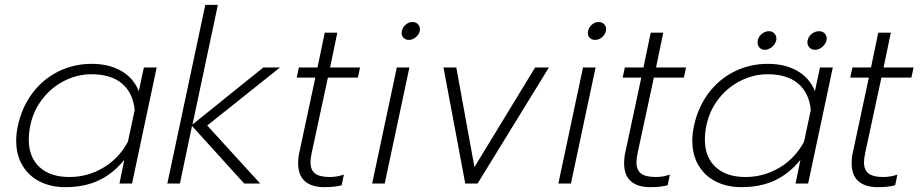

<svg xmlns="http://www.w3.org/2000/svg" viewBox="-20 -759 3812 794"><path d="M47 -177Q47 -208 54 -239Q71 -317 115 -375Q159 -433 222.5 -464Q286 -495 359 -495Q430 -495 481 -466Q532 -437 554 -382L575 -480H628L526 0H474L494 -98Q448 -41 388.5 -13Q329 15 250 15Q191 15 145 -8Q99 -31 73 -74.5Q47 -118 47 -177ZM509 -173 537 -304Q530 -375 484.5 -413.5Q439 -452 358 -452Q301 -452 247.5 -425.5Q194 -399 156 -350.5Q118 -302 105 -239Q99 -209 99 -182Q99 -109 143.5 -68Q188 -27 267 -27Q343 -27 408 -66Q473 -105 509 -173Z M829 -739H881L776 -244L1069 -480H1138L837 -240L1056 0H990L774 -238L724 0H672Z M1213 -83Q1213 -108 1218 -129L1284 -438H1207L1216 -480H1293L1323 -624H1375L1345 -480H1469L1460 -438H1336L1269 -127Q1264 -102 1264 -88Q1264 -56 1283 -41.5Q1302 -27 1344 -27Q1374 -27 1402 -37L1393 7Q1365 15 1321 15Q1269 15 1241 -9.5Q1213 -34 1213 -83Z M1641 -622Q1641 -628 1642 -631Q1645 -646 1657.5 -657Q1670 -668 1686 -668Q1701 -668 1710 -657Q1719 -646 1716 -631Q1712 -615 1699 -604.5Q1686 -594 1671 -594Q1658 -594 1649.5 -602Q1641 -610 1641 -622ZM1621 -480H1673L1571 0H1519Z M1814 -480H1867L1942 -68L2193 -480H2250L1955 0H1904Z M2411 -622Q2411 -628 2412 -631Q2415 -646 2427.5 -657Q2440 -668 2456 -668Q2471 -668 2480 -657Q2489 -646 2486 -631Q2482 -615 2469 -604.5Q2456 -594 2441 -594Q2428 -594 2419.5 -602Q2411 -610 2411 -622ZM2391 -480H2443L2341 0H2289Z M2561 -83Q2561 -108 2566 -129L2632 -438H2555L2564 -480H2641L2671 -624H2723L2693 -480H2817L2808 -438H2684L2617 -127Q2612 -102 2612 -88Q2612 -56 2631 -41.5Q2650 -27 2692 -27Q2722 -27 2750 -37L2741 7Q2713 15 2669 15Q2617 15 2589 -9.5Q2561 -34 2561 -83Z M3113 -583Q3113 -589 3114 -592Q3117 -608 3130.5 -619Q3144 -630 3160 -630Q3175 -630 3184 -619Q3193 -608 3190 -592Q3186 -576 3172 -564.5Q3158 -553 3143 -553Q3130 -553 3121.5 -561.5Q3113 -570 3113 -583ZM3319 -584Q3319 -589 3320 -592Q3323 -608 3337 -619Q3351 -630 3367 -630Q3383 -630 3392 -619Q3401 -608 3398 -592Q3394 -576 3380 -564.5Q3366 -553 3350 -553Q3337 -553 3328 -562Q3319 -571 3319 -584ZM2843 -177Q2843 -208 2850 -239Q2867 -317 2911 -375Q2955 -433 3018.5 -464Q3082 -495 3155 -495Q3226 -495 3277 -466Q3328 -437 3350 -382L3371 -480H3424L3322 0H3270L3290 -98Q3244 -41 3184.5 -13Q3125 15 3046 15Q2987 15 2941 -8Q2895 -31 2869 -74.5Q2843 -118 2843 -177ZM3305 -173 3333 -304Q3326 -375 3280.5 -413.5Q3235 -452 3154 -452Q3097 -452 3043.5 -425.5Q2990 -399 2952 -350.5Q2914 -302 2901 -239Q2895 -209 2895 -182Q2895 -109 2939.5 -68Q2984 -27 3063 -27Q3139 -27 3204 -66Q3269 -105 3305 -173Z M3502 -83Q3502 -108 3507 -129L3573 -438H3496L3505 -480H3582L3612 -624H3664L3634 -480H3758L3749 -438H3625L3558 -127Q3553 -102 3553 -88Q3553 -56 3572 -41.5Q3591 -27 3633 -27Q3663 -27 3691 -37L3682 7Q3654 15 3610 15Q3558 15 3530 -9.5Q3502 -34 3502 -83Z"/></svg>

Font: Prompt ExtraLight
Style: Italic
Weight: 275
Italic angle: -12°
Designer: Katatrad Team
Foundry: CadsonDemak
Version: Version 1.000